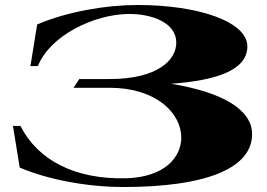

<svg xmlns="http://www.w3.org/2000/svg" viewBox="-20 -735 1072 770"><path d="M475 15C804 15 991 -59 991 -197C991 -292 880 -364 666 -399C842 -412 972 -451 972 -549C972 -647 779 -715 531 -715C407 -715 251 -689 129 -637L102 -470H132C180 -592 358 -679 499 -679C588 -679 687 -645 687 -564C687 -494 612 -418 419 -418H298L275 -383H419C608 -383 707 -280 707 -183C707 -101 635 -24 486 -20C278 -15 131 -94 62 -230H32L59 -63C174 -14 331 15 475 15Z"/></svg>

Font: Sprat Extended Black
Style: Regular
Weight: 900
Width: 9
Designer: Ethan Nakache
Foundry: Collletttivo
Version: Version 2.000;Glyphs 3.2 (3217)